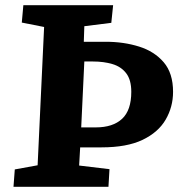

<svg xmlns="http://www.w3.org/2000/svg" viewBox="-20 -720 717 740"><path d="M32 0 37 -67 125 -83 150 -616 64 -633 70 -700H416L409 -632L305 -619L303 -559H388Q457 -559 516 -540.5Q575 -522 611 -480Q647 -438 647 -366Q647 -308 618.5 -259Q590 -210 529.5 -181Q469 -152 371 -152H289L285 -82L402 -68L398 0ZM293 -229H349Q415 -229 450.5 -262Q486 -295 486 -366Q486 -412 466.5 -437.5Q447 -463 413.5 -473Q380 -483 338 -483H305Z"/></svg>

Font: Literata 12pt
Style: Bold Italic
Weight: 700
Italic angle: -2°
Designer: Latin by Veronika Burian and Jose Scaglione. Greek by Irene Vlachou. Cyrillic by Vera Evstafieva
Foundry: TypeTogether
Version: Version 3.002